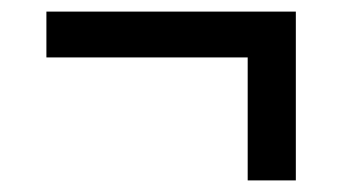

<svg xmlns="http://www.w3.org/2000/svg" viewBox="-20 -402 605 331"><path d="M490 -91H407V-303H60V-382H490Z"/></svg>

Font: Repo Medium
Style: Regular
Weight: 500
Designer: Stefan Peev
Foundry: Context Ltd
Version: Version 1.502